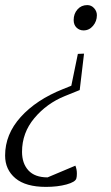

<svg xmlns="http://www.w3.org/2000/svg" viewBox="-27 -482 438 759"><path d="M-6.8 132.8Q-6.8 48.8 54.9 -19.5Q116.7 -87.9 222.2 -129.9L254.9 -143.1L280.8 -269L305.2 -270L288.1 -126L229 -102.1Q157.7 -73.2 108.9 -15.1Q60.1 43 60.1 118.2Q60.1 164.1 85.4 191.7Q110.8 219.2 161.1 219.2L271 172.9Q276.9 187.5 276.9 204.1Q276.9 216.3 274.9 223.1Q271.5 237.3 236.1 247.1Q200.7 256.8 154.8 256.8Q74.7 256.8 33.9 222.7Q-6.8 188.5 -6.8 132.8ZM264.2 -402.8Q264.2 -427.7 279.3 -444.8Q294.4 -461.9 317.9 -461.9Q334 -461.9 345 -449.7Q356 -437.5 356 -421.9Q356 -397.9 340.8 -379.9Q325.7 -361.8 303.2 -361.8Q287.1 -361.8 275.6 -372.8Q264.2 -383.8 264.2 -402.8Z"/></svg>

Font: Dihjauti
Style: Italic
Weight: 400
Italic angle: -9°
Designer: T. Christopher White
Version: Version 3.0.0